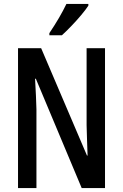

<svg xmlns="http://www.w3.org/2000/svg" viewBox="-20 -960 627 980"><path d="M516 0H397L163 -558H159Q162 -508 163.5 -471Q165 -434 166 -402V0H72V-714H190L424 -166H427Q425 -217 424 -253.5Q423 -290 422 -321V-714H516ZM431 -931Q418 -911 394 -882.5Q370 -854 343.5 -826.5Q317 -799 296 -780H232V-791Q286 -871 319 -940H431Z"/></svg>

Font: Noto Sans Tamil ExtraCondensed Medium
Style: Regular
Weight: 500
Width: 2
Designer: Jelle Bosma - Monotype Design Team
Foundry: Monotype Imaging Inc.
Version: Version 2.004; ttfautohint (v1.8.4.7-5d5b)